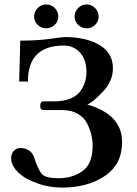

<svg xmlns="http://www.w3.org/2000/svg" viewBox="-20 -828 613 860"><path d="M242.2 -29.8Q306.2 -29.8 350.6 -62.5Q395 -95.2 395 -175.8Q395 -198.7 389.4 -222.9Q383.8 -247.1 370.8 -273.9Q357.9 -300.8 328.9 -317.9Q299.8 -335 258.8 -335H175.8Q159.7 -335 160.2 -354Q160.2 -374 175.8 -374H223.1Q265.1 -374 295.2 -386.5Q325.2 -398.9 340.1 -419.9Q355 -440.9 361.1 -461.9Q367.2 -482.9 367.2 -505.9Q367.2 -560.1 338.6 -592Q310.1 -624 266.1 -624Q105 -624 105 -462.9H65.9L70.8 -646Q147 -646 204.1 -654.1Q261.2 -662.1 270 -662.1Q365.2 -662.1 425.5 -626.5Q485.8 -590.8 485.8 -522Q485.8 -465.8 441.9 -418.5Q397.9 -371.1 371.1 -359.9Q526.9 -314.9 526.9 -191.9Q526.9 -91.8 449.5 -39.8Q372.1 12.2 258.8 12.2Q202.6 12.2 152.8 -4.9Q103 -22 76.2 -43Q30.3 -79.1 29.8 -118.2Q29.8 -138.2 41.5 -151.6Q53.2 -165 69.8 -165Q119.6 -165 133.8 -120.1Q152.8 -62 170.4 -45.9Q188 -29.8 242.2 -29.8ZM330.1 -716.6Q314 -731.9 314 -753.9Q314 -775.9 330.1 -792Q346.2 -808.1 368.2 -808.1Q390.1 -808.1 406 -792Q421.9 -775.9 421.9 -753.9Q421.9 -731.9 406 -716.6Q390.1 -701.2 368.2 -701.2Q346.2 -701.2 330.1 -716.6ZM187 -808.1Q210 -808.1 225.6 -792Q241.2 -775.9 241.2 -753.9Q241.2 -731.9 225.1 -716.6Q209 -701.2 187 -701.2Q165 -701.2 148.9 -716.6Q132.8 -731.9 132.8 -753.9Q132.8 -775.9 148.9 -792Q165 -808.1 187 -808.1Z"/></svg>

Font: Linux Libertine
Style: Semibold
Weight: 600
Designer: Philipp H. Poll
Foundry: Philipp H. Poll
Version: Version 5.1.2 ; ttfautohint (v0.9)